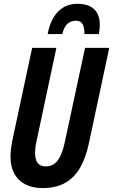

<svg xmlns="http://www.w3.org/2000/svg" viewBox="-20 -961 584 991"><path d="M199.2 9.8Q147.9 9.8 110.8 -9.3Q73.7 -28.3 54 -64.7Q34.2 -101.1 34.2 -151.9Q34.2 -169.9 36.9 -192.1Q39.6 -214.4 43.9 -236.8L146 -713.9H271L168.9 -233.9Q164.6 -216.8 162.8 -200.7Q161.1 -184.6 161.1 -171.9Q161.1 -136.2 175 -119.1Q189 -102.1 215.8 -102.1Q242.7 -102.1 261.5 -116.2Q280.3 -130.4 293.7 -160.4Q307.1 -190.4 316.9 -238.8L418.9 -713.9H543.9L439 -222.2Q423.8 -148.9 394.3 -96.9Q364.7 -44.9 317.1 -17.6Q269.5 9.8 199.2 9.8ZM226.1 -785.2Q239.7 -860.4 279.5 -900.9Q319.3 -941.4 378.9 -941.4Q420.4 -941.4 446 -927.7Q471.7 -914.1 483.4 -889.9Q495.1 -865.7 495.1 -834Q495.1 -823.2 493.9 -810.5Q492.7 -797.9 490.2 -785.2H416Q416 -806.6 412.1 -822Q408.2 -837.4 398.7 -845.7Q389.2 -854 372.1 -854Q345.7 -854 328.4 -838.4Q311 -822.8 301.3 -785.2Z"/></svg>

Font: Open Sans Condensed
Style: Italic
Weight: 400
Width: 3
Italic angle: -12°
Designer: Monotype Design Team
Foundry: Monotype Imaging Inc.
Version: Version 3.000